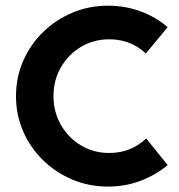

<svg xmlns="http://www.w3.org/2000/svg" viewBox="-20 -658 644 690"><path d="M504.2 -466Q491.7 -477.1 476.4 -487.5Q431.2 -516.7 372.2 -516.7Q316 -516.7 270.5 -489.2Q225 -461.8 198.6 -415.6Q172.2 -369.4 172.2 -312.5Q172.2 -256.2 198.6 -209.7Q225 -163.2 270.5 -135.8Q316 -108.3 372.2 -108.3Q430.6 -108.3 476.4 -137.5Q492.4 -148.6 505.6 -160.4Q505.6 -160.4 582.6 -64.6Q538.9 -28.5 484.4 -8Q429.9 12.5 368.1 12.5Q299.3 12.5 239.6 -12.8Q179.9 -38.2 134.4 -82.6Q88.9 -127.1 63.2 -186.1Q37.5 -245.1 37.5 -312.5Q37.5 -379.9 63.2 -438.9Q88.9 -497.9 134.4 -542.4Q179.9 -586.8 239.6 -612.2Q299.3 -637.5 368.1 -637.5Q429.9 -637.5 484.7 -617.4Q539.6 -597.2 582.6 -560.4Z"/></svg>

Font: co2trust
Style: Bold
Weight: 700
Designer: Kristian Moeller
Foundry: Dicotype
Version: Version 1.000